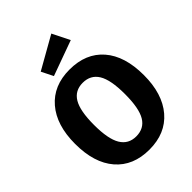

<svg xmlns="http://www.w3.org/2000/svg" viewBox="-271 -1086 1233 1233"><g transform="rotate(-45 345.5 -469.5)"><path d="M426 -956 485 -838 245 -751 205 -831ZM345 -710Q493 -710 575.5 -615Q658 -520 658 -347Q658 -177 575 -80Q492 17 345 17Q198 17 115.5 -78.5Q33 -174 33 -347Q33 -517 116 -613.5Q199 -710 345 -710ZM345 -103Q417 -103 451.5 -160.5Q486 -218 486 -347Q486 -476 451 -533Q416 -590 345 -590Q274 -590 239.5 -532.5Q205 -475 205 -347Q205 -219 240 -161Q275 -103 345 -103Z"/></g></svg>

Font: Fira Sans
Style: Bold
Weight: 700
Designer: bBox Type GmbH & Carrois Corporate GbR & Edenspiekermann AG
Foundry: bBox Type GmbH & Carrois Corporate GbR & Edenspiekermann AG
Version: Version 4.301;PS 004.301;hotconv 1.0.88;makeotf.lib2.5.64775